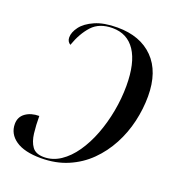

<svg xmlns="http://www.w3.org/2000/svg" viewBox="-133 -830 867 947"><g transform="rotate(20 300.5 -356.5)"><path d="M323 -724Q443 -724 511.5 -654.5Q580 -585 580 -456Q580 -390 564.5 -323Q549 -256 517 -196Q485 -136 438 -89.5Q391 -43 328 -16Q265 11 187 11Q100 11 54.5 -20.5Q9 -52 9 -104Q9 -141 37.5 -161.5Q66 -182 109 -182Q109 -134 114 -92Q119 -50 137.5 -24.5Q156 1 199 1Q245 1 285.5 -26Q326 -53 358.5 -100Q391 -147 414 -207Q437 -267 449.5 -334.5Q462 -402 462 -468Q462 -588 420.5 -650.5Q379 -713 301 -713Q232 -713 194 -671.5Q156 -630 133 -564Q115 -575 115 -597Q115 -624 137 -653.5Q159 -683 205.5 -703.5Q252 -724 323 -724Z"/></g></svg>

Font: Noto Serif Display SemiCondensed Medium
Style: Italic
Weight: 500
Width: 4
Italic angle: -12°
Designer: Monotype Design Team
Foundry: Monotype Imaging Inc.
Version: Version 2.009